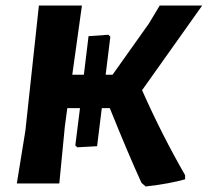

<svg xmlns="http://www.w3.org/2000/svg" viewBox="-20 -665 753 696"><path d="M41 0 72 -191 121 -645H277L242 -394H284L301 -534L373 -539L380 -532L363 -394H388L520 -580L559 -645H713L495 -338Q567 -176 651 -30V-15Q595 1 508 11L493 -2Q447 -102 378 -273H349L332 -135L260 -131L253 -138L270 -273H224L215 -206L195 0Z"/></svg>

Font: Alegreya Sans ExtraBold
Style: Italic
Weight: 800
Italic angle: -7°
Designer: Juan Pablo del Peral
Foundry: Huerta Tipografica
Version: Version 2.007